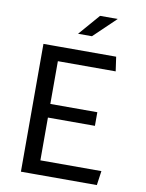

<svg xmlns="http://www.w3.org/2000/svg" viewBox="-100 -1010 820 1080"><g transform="rotate(10 310.0 -470.0)"><path d="M96 0V-730H192.8V0ZM529.7 0H151.2V-81.8H541.3ZM461.2 -326.2H156.2V-404H461.2ZM151.2 -648.2V-730H511.3L523 -648.2ZM483.2 -940.5H382.3L277.8 -819.8H357.3Z"/></g></svg>

Font: Monaspace Krypton Var ExLight
Style: Regular
Weight: 200
Designer: Riley Cran and the Lettermatic Team
Version: Version 1.200 (Monaspace Krypton Var)